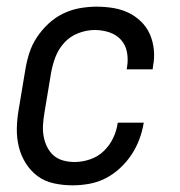

<svg xmlns="http://www.w3.org/2000/svg" viewBox="-20 -548 540 576"><path d="M198 8Q169 8 141.5 2Q114 -4 93 -19.5Q72 -35 57.5 -58Q43 -81 36.5 -107.5Q30 -134 30.5 -162.5Q31 -191 36 -219L56 -339Q60 -364 68 -389Q76 -414 91 -436.5Q106 -459 126 -477.5Q146 -496 170 -507.5Q194 -519 219.5 -523.5Q245 -528 270 -528Q295 -528 319.5 -524Q344 -520 365 -510Q386 -500 403 -483.5Q420 -467 429.5 -445.5Q439 -424 441.5 -399Q444 -374 439 -349L438 -340H360L361 -346Q365 -369 361 -391Q357 -413 343 -428.5Q329 -444 308 -451Q287 -458 264 -458Q240 -458 215 -448.5Q190 -439 172.5 -419.5Q155 -400 146 -376Q137 -352 133 -328L113 -208Q110 -190 109 -172.5Q108 -155 111 -138.5Q114 -122 121.5 -107Q129 -92 141 -81.5Q153 -71 169.5 -66.5Q186 -62 204 -62Q227 -62 250.5 -70Q274 -78 291.5 -95Q309 -112 319.5 -134Q330 -156 333 -179L334 -180H412L411 -179Q407 -154 398 -130Q389 -106 374.5 -84Q360 -62 340 -43.5Q320 -25 296.5 -13Q273 -1 247.5 3.5Q222 8 198 8Z"/></svg>

Font: Iosevka Term Curly Oblique
Style: Regular
Weight: 400
Italic angle: -9°
Designer: Belleve Invis
Foundry: Belleve Invis
Version: Version 32.3.0